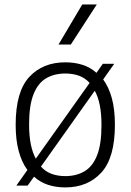

<svg xmlns="http://www.w3.org/2000/svg" viewBox="-20 -828 584 858"><path d="M441 -473Q466 -439.5 479.8 -389.2Q493.5 -339 493.5 -270.5Q493.5 -123 432.8 -56.8Q372 9.5 272 9.5Q230 9.5 194.8 -2Q159.5 -13.5 132 -38.5L103.5 1.5H53L102.5 -68.5Q77.5 -102 63.8 -152.2Q50 -202.5 50 -270.5Q50 -418 110.5 -483.8Q171 -549.5 272 -549.5Q313.5 -549.5 348.8 -538.2Q384 -527 411 -502.5L439.5 -543H490.5ZM272 -499.5Q222.5 -499.5 186.2 -478.2Q150 -457 130 -407.2Q110 -357.5 110 -272Q110 -220.5 117.8 -182.8Q125.5 -145 140 -119L380.5 -457.5Q360 -480 332.5 -489.8Q305 -499.5 272 -499.5ZM272 -41Q321 -41 357.5 -62.5Q394 -84 413.8 -133.8Q433.5 -183.5 433.5 -269Q433.5 -320.5 425.8 -358.5Q418 -396.5 403.5 -422.5L163 -83.5Q183 -61 210.8 -51Q238.5 -41 272 -41ZM241.5 -629 347.5 -808H412.5L296.5 -629Z"/></svg>

Font: Encode Sans Lt
Style: Regular
Weight: 300
Designer: Multiple Designers
Foundry: Impallari Type
Version: Version 3.002; ttfautohint (v1.8.3) -l 8 -r 50 -G 200 -x 14 